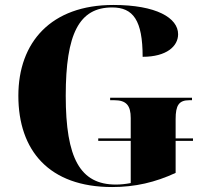

<svg xmlns="http://www.w3.org/2000/svg" viewBox="-20 -744 831 774"><path d="M432 10C525 10 606 -9 688 -47V-176H758V-186H688V-264C688 -319 701 -340 743 -340H754V-350H424V-340H441C489 -340 507 -319 507 -268V-186H376V-176H507V-6C486 -2 466 0 447 0C303 0 245 -106 245 -358C245 -608 299 -714 432 -714C517 -714 555 -662 555 -515C652 -515 698 -558 698 -606C698 -672 610 -724 437 -724C186 -724 54 -574 54 -358C54 -137 178 10 432 10Z"/></svg>

Font: Noto Serif Display ExtraBold
Style: Regular
Weight: 800
Designer: Monotype Design Team
Foundry: Monotype Imaging Inc.
Version: Version 2.009